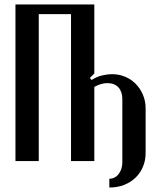

<svg xmlns="http://www.w3.org/2000/svg" viewBox="-20 -719 713 857"><path d="M401 -699V-391L381 -371L389 -362Q412 -377 436.5 -382.5Q461 -388 479 -388Q511 -388 538.5 -376.5Q566 -365 586 -344.5Q606 -324 618 -296Q630 -268 630 -235V-36Q630 -3 618 25.5Q606 54 584.5 74.5Q563 95 533.5 106.5Q504 118 468 118V79Q495 78 510.5 56.5Q526 35 526 6V-278Q526 -310 508.5 -329Q491 -348 459 -348Q445 -348 430 -343.5Q415 -339 401 -331V0H297V-656H153V0H49V-699Z"/></svg>

Font: Moniqa Paragraph
Style: Bold
Weight: 700
Designer: Rajesh Rajput
Foundry: Rajesh Rajput
Version: Version 1.000